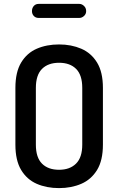

<svg xmlns="http://www.w3.org/2000/svg" viewBox="-20 -959 606 985"><path d="M283 6Q219 6 168.5 -16Q118 -38 88.5 -87Q59 -136 59 -217V-508Q59 -589 88.5 -638Q118 -687 168.5 -709Q219 -731 283 -731Q346 -731 397 -709Q448 -687 478 -638Q508 -589 508 -508V-217Q508 -136 478 -87Q448 -38 397 -16Q346 6 283 6ZM283 -88Q338 -88 370 -119.5Q402 -151 402 -217V-508Q402 -574 370.5 -605.5Q339 -637 283 -637Q227 -637 195.5 -605.5Q164 -574 164 -508V-217Q164 -151 195.5 -119.5Q227 -88 283 -88ZM178 -867Q163 -867 153.5 -877Q144 -887 144 -902Q144 -918 153.5 -928.5Q163 -939 178 -939H387Q400 -939 411 -928.5Q422 -918 422 -902Q422 -887 411 -877Q400 -867 387 -867Z"/></svg>

Font: Dosis ExtraLight SemiBold
Style: Regular
Weight: 600
Version: Version 3.001; ttfautohint (v1.8.2)